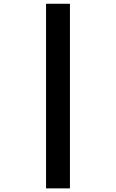

<svg xmlns="http://www.w3.org/2000/svg" viewBox="-20 -865 626 1036"><path d="M228.5 151.4V-844.7H357.4V151.4Z"/></svg>

Font: Cascadia Mono
Style: Bold Italic
Weight: 700
Italic angle: -10°
Monospace: yes
Designer: Aaron Bell
Foundry: Saja Typeworks
Version: Version 2404.023; ttfautohint (v1.8.4)